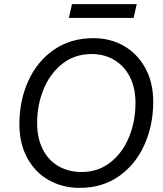

<svg xmlns="http://www.w3.org/2000/svg" viewBox="-20 -900 789 931"><path d="M329 -880H643L628 -813H314ZM74 -299Q74 -410 116 -505Q158 -600 239.5 -657.5Q321 -715 434 -715Q514 -715 579.5 -678Q645 -641 684 -571Q723 -501 723 -405Q723 -295 681 -199.5Q639 -104 558 -46.5Q477 11 366 11Q285 11 218.5 -25.5Q152 -62 113 -132.5Q74 -203 74 -299ZM637 -400Q637 -473 610 -526.5Q583 -580 534.5 -609Q486 -638 424 -638Q342 -638 282 -590.5Q222 -543 191 -466.5Q160 -390 160 -304Q160 -231 187 -177Q214 -123 263 -94.5Q312 -66 376 -66Q457 -66 516.5 -113.5Q576 -161 606.5 -237.5Q637 -314 637 -400Z"/></svg>

Font: CBA Beacon Sans
Style: Italic
Weight: 400
Italic angle: -13°
Designer: Wei Huang
Foundry: Wei Huang
Version: Version 1.002